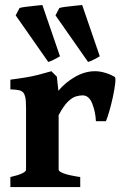

<svg xmlns="http://www.w3.org/2000/svg" viewBox="-20 -757 499 777"><path d="M444.3 -445.8Q448.7 -442.9 446.3 -420.2Q443.8 -397.5 437.3 -366.7Q430.7 -335.9 422.6 -307.9Q414.6 -279.8 408.7 -266.6H368.2Q366.2 -306.2 353 -338.6Q339.8 -371.1 314 -371.1Q302.2 -371.1 287.6 -366.9Q272.9 -362.8 255.4 -346.2Q237.8 -329.6 217.3 -291V-70.3Q217.3 -63 238 -55.2Q258.8 -47.4 304.7 -40.5V0H22V-40.5Q85.4 -55.2 85.4 -70.3V-320.3Q85.4 -352.5 82 -365.2Q78.6 -377.9 74.2 -382.3Q67.9 -389.2 58.6 -391.6Q49.3 -394 22 -395.5V-434.6Q62.5 -439.9 87.9 -444.3Q113.3 -448.7 135.3 -454.3Q157.2 -460 188 -468.8L210 -446.8L216.3 -389.6Q242.7 -421.9 282.7 -445.3Q322.8 -468.8 364.7 -468.8Q384.3 -468.8 405.5 -462.4Q426.8 -456.1 444.3 -445.8ZM43.5 -694.8 59.1 -724.6Q65.9 -727.1 85 -729.5Q104 -731.9 123.8 -733.9Q143.6 -735.8 151.4 -736.8L222.7 -529.3Q213.4 -523.4 198.5 -515.9Q183.6 -508.3 175.3 -506.3ZM204.6 -694.8 220.2 -724.6Q227.1 -727.1 246.1 -729.5Q265.1 -731.9 284.9 -733.9Q304.7 -735.8 312.5 -736.8L383.8 -529.3Q374.5 -523.4 359.6 -515.9Q344.7 -508.3 336.4 -506.3Z"/></svg>

Font: Gentium Book Plus
Style: Bold
Weight: 700
Designer: Victor Gaultney, Annie Olsen, Iska Routamaa, Becca Hirsbrunner
Foundry: SIL International
Version: Version 6.101